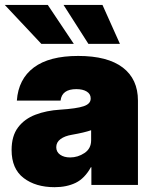

<svg xmlns="http://www.w3.org/2000/svg" viewBox="-23 -756 626 785"><path d="M200.2 9.3Q122.6 9.3 73.5 -28.3Q24.4 -65.9 24.4 -142.6Q24.4 -200.2 50.8 -235.1Q77.1 -270 122.1 -287.1Q167 -304.2 222.7 -307.6Q291 -312 319.3 -321.8Q347.7 -331.5 347.7 -352.5V-354.5Q347.7 -371.6 331.8 -381.6Q315.9 -391.6 289.1 -391.6Q230 -391.6 224.6 -344.7H45.9Q52.2 -432.6 115.2 -480Q178.2 -527.3 296.9 -527.3Q416.5 -527.3 478.8 -480Q541 -432.6 541 -344.7V0H350.6V-72.3H348.6Q323.2 -26.4 286.4 -8.5Q249.5 9.3 200.2 9.3ZM263.7 -112.3Q295.4 -112.3 322.5 -130.4Q349.6 -148.4 349.6 -182.6V-223.6Q321.8 -213.9 271.5 -205.1Q241.7 -200.2 224.4 -187.3Q207 -174.3 207 -154.3Q207 -134.8 222.9 -123.5Q238.8 -112.3 263.7 -112.3ZM146 -576.7 -3.4 -735.8H172.4L278.8 -576.7ZM338.4 -576.7 236.8 -735.8H396L467.3 -576.7Z"/></svg>

Font: Inter Display Black
Style: Regular
Weight: 900
Designer: Rasmus Andersson
Foundry: rsms
Version: Version 4.000;git-a52131595